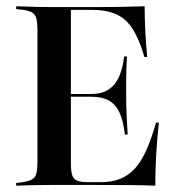

<svg xmlns="http://www.w3.org/2000/svg" viewBox="-20 -591 576 611"><path d="M142.7 -2.4Q119.4 -2.4 98 -2Q76.6 -1.6 60.1 -1.2Q43.5 -0.8 31.5 0V-8.9L47.6 -10.5Q69.4 -13.7 80.6 -19.4Q91.9 -25 95.6 -38.7Q99.2 -52.4 99.2 -78.2V-492.7Q99.2 -518.5 95.6 -532.3Q91.9 -546 80.6 -552Q69.4 -558.1 47.6 -560.5L31.5 -562.1V-571Q43.5 -571 60.1 -570.2Q76.6 -569.4 98 -569Q119.4 -568.5 142.7 -568.5H153.2H280.6Q337.1 -568.5 375.8 -569.4Q414.5 -570.2 440.3 -571Q440.3 -533.9 442.3 -493.5Q444.4 -453.2 448.4 -409.7H439.5Q423.4 -465.3 402.4 -498.4Q381.5 -531.5 350 -545.6Q318.5 -559.7 271 -559.7H205.6V-71.8Q205.6 -46.8 209.7 -33.9Q213.7 -21 225.8 -16.1Q237.9 -11.3 259.7 -11.3H300Q335.5 -11.3 362.1 -21.8Q388.7 -32.3 409.3 -54.8Q429.8 -77.4 446 -113.7Q462.1 -150 476.6 -200.8H485.5Q479.8 -148.4 477 -98Q474.2 -47.6 474.2 0Q442.7 -1.6 397.6 -2Q352.4 -2.4 284.7 -2.4H153.2ZM180.6 -283.1V-291.9H339.5V-283.1ZM377.4 -162.9Q372.6 -205.6 360.5 -232.3Q348.4 -258.9 326.6 -271Q304.8 -283.1 271.8 -283.1V-291.9Q316.9 -291.9 342.3 -320.6Q367.7 -349.2 375 -411.3H383.9Q381.5 -362.1 381.5 -335.9Q381.5 -309.7 381.5 -287.1Q381.5 -269.4 381.9 -251.6Q382.3 -233.9 383.5 -212.9Q384.7 -191.9 386.3 -162.9Z"/></svg>

Font: Playfair 144pt SemiCondensed SemiBold
Style: Regular
Weight: 600
Width: 4
Designer: Claus Eggers Sørensen
Foundry: Claus Eggers Sørensen
Version: Version 2.203